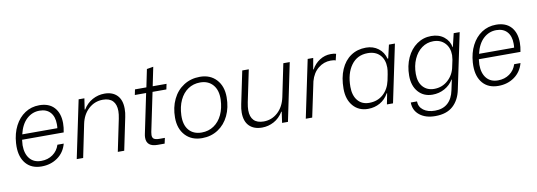

<svg xmlns="http://www.w3.org/2000/svg" viewBox="-63 -1111 4774 1708"><g transform="rotate(-10 2324.0 -257.0)"><path d="M40 -204Q40 -224 41 -234Q47 -321 81.5 -388Q116 -455 173 -492.5Q230 -530 302 -530Q390 -530 437 -478Q484 -426 484 -336Q484 -298 475 -254H99Q95 -220 95 -205Q95 -128 131.5 -83.5Q168 -39 235 -39Q295 -39 339.5 -70.5Q384 -102 401 -156H458Q437 -78 375 -34Q313 10 230 10Q140 10 90 -47.5Q40 -105 40 -204ZM426 -301Q428 -313 428 -337Q428 -405 393.5 -443.5Q359 -482 296 -482Q230 -482 180 -436Q130 -390 109 -301Z M657 -521H709L694 -422H699Q732 -476 783 -503.5Q834 -531 891 -531Q964 -531 1005 -489Q1046 -447 1046 -368Q1046 -330 1038 -294L977 0H919L979 -289Q987 -329 987 -357Q987 -417 957 -448.5Q927 -480 868 -480Q794 -480 739 -430Q684 -380 667 -296L606 0H548Z M1180 -81Q1180 -99 1184 -116L1258 -472H1156L1166 -521H1269L1302 -681L1361 -691L1326 -521H1451L1441 -472H1316L1243 -122Q1240 -106 1240 -95Q1240 -69 1256 -59.5Q1272 -50 1305 -50H1353L1342 0H1279Q1180 0 1180 -81Z M1473 -211Q1473 -303 1508 -376Q1543 -449 1607 -490Q1671 -531 1753 -531Q1846 -531 1901.5 -471Q1957 -411 1957 -312Q1957 -218 1922 -145Q1887 -72 1824 -31Q1761 10 1680 10Q1585 10 1529 -50.5Q1473 -111 1473 -211ZM1901 -299Q1904 -384 1862 -432.5Q1820 -481 1747 -481Q1685 -481 1637.5 -449Q1590 -417 1562.5 -358.5Q1535 -300 1532 -222Q1529 -135 1570 -87.5Q1611 -40 1685 -40Q1747 -40 1795 -72.5Q1843 -105 1870.5 -163.5Q1898 -222 1901 -299Z M2065 -152Q2065 -186 2074 -228L2135 -521H2194L2134 -233Q2126 -191 2126 -163Q2126 -103 2156 -72Q2186 -41 2245 -41Q2318 -41 2372.5 -90.5Q2427 -140 2445 -226L2506 -521H2564L2456 0H2403L2417 -99H2413Q2379 -44 2328.5 -17Q2278 10 2222 10Q2148 10 2106.5 -31.5Q2065 -73 2065 -152Z M2726 -521H2776L2758 -420H2762Q2789 -469 2835 -498.5Q2881 -528 2935 -528Q2968 -528 2983 -522L2969 -464Q2956 -471 2925 -471Q2862 -471 2812 -430.5Q2762 -390 2742 -317L2675 0H2617Z M2994 -204Q2994 -304 3026 -377.5Q3058 -451 3116.5 -490.5Q3175 -530 3253 -530Q3318 -530 3364.5 -494.5Q3411 -459 3426 -400H3432L3460 -521H3514L3405 0H3350L3369 -98H3365Q3336 -45 3287 -17.5Q3238 10 3179 10Q3095 10 3044.5 -48.5Q2994 -107 2994 -204ZM3392 -208 3403 -263Q3410 -300 3410 -323Q3410 -395 3370 -437Q3330 -479 3260 -479Q3165 -479 3111 -405Q3057 -331 3057 -210Q3057 -132 3094.5 -86.5Q3132 -41 3198 -41Q3273 -41 3324 -86Q3375 -131 3392 -208Z M3562 20H3618Q3619 70 3658.5 99.5Q3698 129 3762 129Q3834 129 3878 89.5Q3922 50 3937 -24L3957 -118H3954Q3925 -70 3875 -42.5Q3825 -15 3766 -15Q3686 -15 3637.5 -70Q3589 -125 3589 -217Q3589 -306 3622 -378Q3655 -450 3713 -490.5Q3771 -531 3843 -531Q3912 -531 3958 -494.5Q4004 -458 4014 -400H4016L4045 -521H4099L3994 -21Q3976 71 3918 124Q3860 177 3757 177Q3669 177 3615.5 134Q3562 91 3562 20ZM3980 -230 3993 -291Q3997 -319 3997 -331Q3997 -399 3957.5 -440.5Q3918 -482 3853 -482Q3795 -482 3749 -448.5Q3703 -415 3676.5 -355.5Q3650 -296 3650 -222Q3650 -147 3688 -105Q3726 -63 3789 -63Q3862 -63 3914.5 -111Q3967 -159 3980 -230Z M4166 -204Q4166 -224 4167 -234Q4173 -321 4207.5 -388Q4242 -455 4299 -492.5Q4356 -530 4428 -530Q4516 -530 4563 -478Q4610 -426 4610 -336Q4610 -298 4601 -254H4225Q4221 -220 4221 -205Q4221 -128 4257.5 -83.5Q4294 -39 4361 -39Q4421 -39 4465.5 -70.5Q4510 -102 4527 -156H4584Q4563 -78 4501 -34Q4439 10 4356 10Q4266 10 4216 -47.5Q4166 -105 4166 -204ZM4552 -301Q4554 -313 4554 -337Q4554 -405 4519.5 -443.5Q4485 -482 4422 -482Q4356 -482 4306 -436Q4256 -390 4235 -301Z"/></g></svg>

Font: Mona Sans Light
Style: Italic
Weight: 300
Italic angle: -11.7°
Designer: Deni Anggara
Foundry: GitHub
Version: Version 2.000